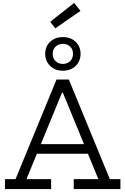

<svg xmlns="http://www.w3.org/2000/svg" viewBox="-20 -1298 861 1318"><path d="M613.6 -308.4V-242.6H209.4V-308.4ZM733.9 -68.4H806.6V0H486.2V-68.4H655.3L398.7 -692.8L445.2 -661H372.2L418.4 -692.8L161.7 -68.4H330.9V0H14.1V-68.4H86.8L367.9 -752H452.7ZM411.5 -812.6Q358.2 -812.6 324.2 -845.8Q290.3 -878.9 290.3 -928.2Q290.3 -978.6 324.2 -1011Q358.2 -1043.5 411.5 -1043.5Q465.4 -1043.5 499.2 -1011Q533.1 -978.6 533.1 -928.2Q533.1 -878.6 499.2 -845.6Q465.4 -812.6 411.5 -812.6ZM411.5 -859.2Q442.6 -859.2 461.9 -878.8Q481.2 -898.4 481.2 -928.2Q481.2 -958.9 461.9 -977.9Q442.6 -996.9 411.5 -996.9Q381 -996.9 361.4 -977.9Q341.8 -958.9 341.8 -928.2Q341.8 -898.4 361.4 -878.8Q381 -859.2 411.5 -859.2ZM489 -1277.9 532.5 -1223.2 359.4 -1103.5 324.7 -1148.6Z"/></svg>

Font: Hepta Slab ExtraLight
Style: Regular
Weight: 200
Designer: Michael LaGattuta
Foundry: Michael LaGattuta
Version: Version 1.100